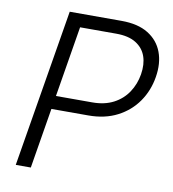

<svg xmlns="http://www.w3.org/2000/svg" viewBox="-82 -800 787 872"><g transform="rotate(10 312.0 -364.0)"><path d="M48.8 0 169.4 -727.5H408.2Q484.4 -727.5 531.7 -698.2Q579.1 -668.9 597.9 -618.4Q616.7 -567.9 606 -503.4Q595.7 -439.5 560.3 -388.4Q524.9 -337.4 467.8 -307.9Q410.6 -278.3 334.5 -278.3H146L156.2 -339.8H341.8Q398.4 -339.8 439.5 -361.3Q480.5 -382.8 505.1 -419.9Q529.8 -457 537.6 -503.4Q545.4 -550.8 532.7 -587.2Q520 -623.5 485.8 -644.8Q451.7 -666 395 -666H228L118.2 0Z"/></g></svg>

Font: Inter 16pt Light
Style: Italic
Weight: 300
Italic angle: -9.3988°
Version: Version 4.001;git-66647c0bb